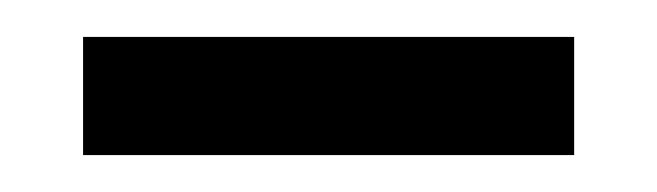

<svg xmlns="http://www.w3.org/2000/svg" viewBox="-20 60 356 104"><path d="M25 144V80H291V144Z"/></svg>

Font: Commune Nuit Debout
Style: Regular
Weight: 400
Designer: Sébastien Marchal
Foundry: Sébastien Marchal
Version: Version 1.003;PS 1.3;hotconv 1.0.88;makeotf.lib2.5.647800